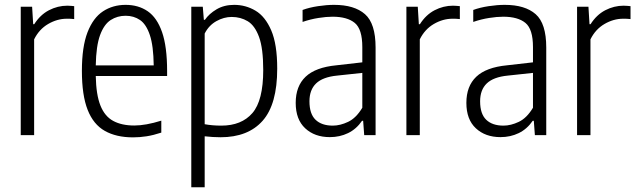

<svg xmlns="http://www.w3.org/2000/svg" viewBox="-20 -570 2685 810"><path d="M67.5 0V-541.5H115.5L120 -468H124.5Q149.5 -507.5 186.5 -526.8Q223.5 -546 264 -546Q273 -546 280.5 -545.2Q288 -544.5 293 -544V-489.5Q284.5 -490.5 277.5 -490.8Q270.5 -491 261.5 -491Q221.5 -491 183.2 -468.8Q145 -446.5 124 -404V0Z M541.5 9.5Q470.5 9.5 422.2 -17.8Q374 -45 349.8 -106.5Q325.5 -168 325.5 -271Q325.5 -372.5 349.2 -433.8Q373 -495 414.5 -522.2Q456 -549.5 510 -549.5Q564 -549.5 603.2 -522.5Q642.5 -495.5 663.8 -434.2Q685 -373 685 -270.5V-249.5H384Q385.5 -170 403.8 -124.5Q422 -79 457.8 -59.8Q493.5 -40.5 546.5 -40.5Q594.5 -40.5 660.5 -61V-10.5Q627 0.5 598.2 5Q569.5 9.5 541.5 9.5ZM510 -503.5Q475 -503.5 447 -485.5Q419 -467.5 402.2 -422Q385.5 -376.5 384 -294H628.5Q627.5 -376.5 612.2 -422Q597 -467.5 570.8 -485.5Q544.5 -503.5 510 -503.5Z M787 220V-541.5H835.5L840 -486.5H844.5Q862 -512 893.8 -530.8Q925.5 -549.5 968 -549.5Q1016.5 -549.5 1057.8 -525Q1099 -500.5 1124.2 -442Q1149.5 -383.5 1149.5 -280.5Q1149.5 -130 1088 -60.5Q1026.5 9 910.5 9Q878.5 9 843.5 5V220ZM913.5 -40Q999 -40 1044.8 -93Q1090.5 -146 1090.5 -274.5Q1090.5 -366 1072.8 -414.2Q1055 -462.5 1025 -480.5Q995 -498.5 957.5 -498.5Q924.5 -498.5 892.8 -480.8Q861 -463 843.5 -428.5V-46Q875.5 -40 913.5 -40Z M1371.5 8.5Q1307.5 8.5 1267.5 -28.8Q1227.5 -66 1227.5 -136Q1227.5 -206.5 1269.2 -246.2Q1311 -286 1399 -294.5L1508.5 -307V-371.5Q1508.5 -447 1476.8 -473.2Q1445 -499.5 1383 -499.5Q1356.5 -499.5 1323.2 -494.2Q1290 -489 1256.5 -477.5V-528Q1285 -538.5 1321.5 -544Q1358 -549.5 1389.5 -549.5Q1475 -549.5 1519.8 -510.2Q1564.5 -471 1564.5 -369.5V0H1516.5L1512 -60.5H1507.5Q1483.5 -25.5 1448.5 -8.5Q1413.5 8.5 1371.5 8.5ZM1285.5 -142.5Q1285.5 -89.5 1311.2 -64.8Q1337 -40 1384 -40Q1415 -40 1448.8 -56Q1482.5 -72 1508.5 -115.5V-262.5L1401.5 -251Q1341.5 -245 1313.5 -218Q1285.5 -191 1285.5 -142.5Z M1694.5 0V-541.5H1742.5L1747 -468H1751.5Q1776.5 -507.5 1813.5 -526.8Q1850.5 -546 1891 -546Q1900 -546 1907.5 -545.2Q1915 -544.5 1920 -544V-489.5Q1911.5 -490.5 1904.5 -490.8Q1897.5 -491 1888.5 -491Q1848.5 -491 1810.2 -468.8Q1772 -446.5 1751 -404V0Z M2091.5 8.5Q2027.5 8.5 1987.5 -28.8Q1947.5 -66 1947.5 -136Q1947.5 -206.5 1989.2 -246.2Q2031 -286 2119 -294.5L2228.5 -307V-371.5Q2228.5 -447 2196.8 -473.2Q2165 -499.5 2103 -499.5Q2076.5 -499.5 2043.2 -494.2Q2010 -489 1976.5 -477.5V-528Q2005 -538.5 2041.5 -544Q2078 -549.5 2109.5 -549.5Q2195 -549.5 2239.8 -510.2Q2284.5 -471 2284.5 -369.5V0H2236.5L2232 -60.5H2227.5Q2203.5 -25.5 2168.5 -8.5Q2133.5 8.5 2091.5 8.5ZM2005.5 -142.5Q2005.5 -89.5 2031.2 -64.8Q2057 -40 2104 -40Q2135 -40 2168.8 -56Q2202.5 -72 2228.5 -115.5V-262.5L2121.5 -251Q2061.5 -245 2033.5 -218Q2005.5 -191 2005.5 -142.5Z M2414.5 0V-541.5H2462.5L2467 -468H2471.5Q2496.5 -507.5 2533.5 -526.8Q2570.5 -546 2611 -546Q2620 -546 2627.5 -545.2Q2635 -544.5 2640 -544V-489.5Q2631.5 -490.5 2624.5 -490.8Q2617.5 -491 2608.5 -491Q2568.5 -491 2530.2 -468.8Q2492 -446.5 2471 -404V0Z"/></svg>

Font: Encode Sans Cnd Lt
Style: Regular
Weight: 300
Width: 3
Designer: Multiple Designers
Foundry: Impallari Type
Version: Version 3.002; ttfautohint (v1.8.3) -l 8 -r 50 -G 200 -x 14 